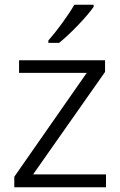

<svg xmlns="http://www.w3.org/2000/svg" viewBox="-20 -786 505 806"><path d="M373 -757V-766H292C267 -722 217 -654 183 -616V-606H228C277 -645 345 -717 373 -757ZM425 0V-54H119L421 -484V-533H60V-480H344L40 -44V0Z"/></svg>

Font: Noto Sans Syriac Light
Style: Regular
Weight: 300
Designer: Patrick Giasson and the Monotype Design Team
Foundry: Monotype Imaging Inc.
Version: Version 3.000